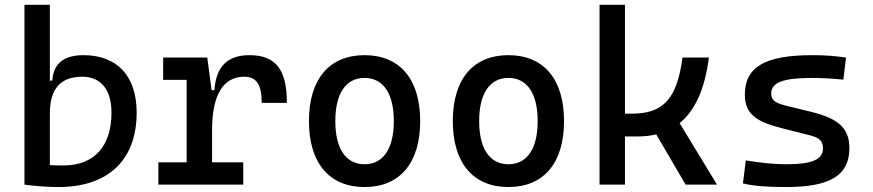

<svg xmlns="http://www.w3.org/2000/svg" viewBox="-20 -752 3556 782"><path d="M218.3 9.8C420.9 9.8 536.6 -100.6 536.6 -293C536.6 -442.4 457.5 -527.3 319.8 -527.3C239.7 -527.3 197.8 -493.2 192.9 -423.8H183.1V-732.4H79.6V0C126.5 5.9 171.4 9.8 218.3 9.8ZM183.1 -291C183.1 -390.6 227.1 -439.5 314.9 -439.5C391.1 -439.5 434.1 -386.7 434.1 -293C434.1 -156.2 363.3 -78.1 238.8 -78.1C220.2 -78.1 201.7 -78.1 183.1 -79.6Z M843.8 -222.7C843.8 -361.3 886.7 -439.5 974.6 -439.5C1024.4 -439.5 1045.9 -408.2 1045.9 -333H1148.4C1148.4 -469.7 1102.5 -527.3 996.1 -527.3C906.2 -527.3 859.4 -480.5 853.5 -384.8H841.8L824.2 -517.6H644.5V-426.8H740.2V-90.8H625V0H970.7V-90.8H843.8Z M1464.8 9.8C1608.4 9.8 1691.4 -87.9 1691.4 -258.8C1691.4 -429.7 1608.4 -527.3 1464.8 -527.3C1321.3 -527.3 1238.3 -429.7 1238.3 -258.8C1238.3 -87.9 1321.3 9.8 1464.8 9.8ZM1464.8 -83C1388.7 -83 1345.7 -146.5 1345.7 -258.8C1345.7 -371.1 1388.7 -434.6 1464.8 -434.6C1541 -434.6 1584 -371.1 1584 -258.8C1584 -146.5 1541 -83 1464.8 -83Z M2050.8 9.8C2194.3 9.8 2277.3 -87.9 2277.3 -258.8C2277.3 -429.7 2194.3 -527.3 2050.8 -527.3C1907.2 -527.3 1824.2 -429.7 1824.2 -258.8C1824.2 -87.9 1907.2 9.8 2050.8 9.8ZM2050.8 -83C1974.6 -83 1931.6 -146.5 1931.6 -258.8C1931.6 -371.1 1974.6 -434.6 2050.8 -434.6C2127 -434.6 2169.9 -371.1 2169.9 -258.8C2169.9 -146.5 2127 -83 2050.8 -83Z M2421.9 0H2525.4V-196.3H2578.1C2605 -196.3 2629.9 -199.2 2652.8 -204.6L2772.5 0H2900.4L2748 -250.5C2811.5 -301.8 2851.1 -390.6 2867.2 -517.6H2759.8C2737.3 -350.1 2682.6 -289.1 2553.7 -289.1H2525.4V-732.4H2421.9Z M3182.6 9.8C3362.3 9.8 3439.5 -38.1 3439.5 -149.4C3439.5 -232.4 3390.6 -270.5 3282.2 -296.9L3186.5 -320.3C3142.1 -331.1 3121.1 -340.8 3121.1 -371.1C3121.1 -416 3169.9 -434.6 3286.1 -434.6C3324.2 -434.6 3362.3 -432.6 3415 -427.7L3425.8 -517.6C3379.9 -524.4 3338.9 -527.3 3289.1 -527.3C3095.7 -527.3 3013.7 -479.5 3013.7 -366.2C3013.7 -288.1 3060.1 -256.3 3162.1 -230.5L3281.2 -200.2C3315.4 -191.4 3332 -178.7 3332 -147.5C3332 -102.5 3287.1 -83 3182.6 -83C3135.7 -83 3085.9 -87.9 3017.6 -98.6L3005.9 -4.9C3051.8 5.9 3104.5 9.8 3182.6 9.8Z"/></svg>

Font: Cascadia Mono NF
Style: Regular
Weight: 400
Monospace: yes
Designer: Aaron Bell
Foundry: Saja Typeworks
Version: Version 2404.023